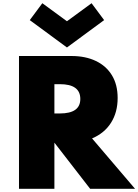

<svg xmlns="http://www.w3.org/2000/svg" viewBox="-20 -1173 859 1193"><path d="M98 0H318V-286H318.5L540 0H819L552 -313Q629 -345.5 670 -410.5Q711 -475.5 711 -564Q711 -647 675.5 -705.2Q640 -763.5 575.5 -794.2Q511 -825 424 -825H98ZM318 -468V-650H352Q479 -650 479 -558Q479 -468 352 -468ZM396 -878 627 -1048 549 -1153 396 -1041 243 -1153 165 -1048Z"/></svg>

Font: Spartan Black
Style: Regular
Weight: 900
Designer: Matt Bailey, Mirko Velimirovic
Foundry: Matt Bailey
Version: Version 1.003; ttfautohint (v1.8.3)